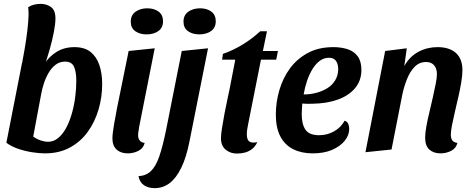

<svg xmlns="http://www.w3.org/2000/svg" viewBox="-20 -774 2453 994"><path d="M213 20Q182 20 145 14Q108 8 73 -4Q38 -16 13 -35L94 -448L206 -438Q233 -481 273 -505.5Q313 -530 365 -530Q418 -530 449 -505Q480 -480 494.5 -437Q509 -394 509 -339Q509 -271 490 -206.5Q471 -142 434 -91Q397 -40 341.5 -10Q286 20 213 20ZM229 -40Q257 -40 280.5 -59Q304 -78 321.5 -110Q339 -142 351 -183Q363 -224 369 -268.5Q375 -313 375 -355Q375 -403 363 -429Q351 -455 317 -455Q289 -455 268 -439Q247 -423 232 -397.5Q217 -372 207.5 -343Q198 -314 193 -286L152 -67Q170 -54 190.5 -47Q211 -40 229 -40ZM206 -421 92 -434Q100 -475 108 -522.5Q116 -570 121.5 -615.5Q127 -661 128 -697Q128 -708 127.5 -718Q127 -728 126 -737Q140 -746 157 -750Q174 -754 191 -754Q221 -754 244 -737.5Q267 -721 267 -679Q267 -651 259 -609Q251 -567 237.5 -519Q224 -471 206 -421Z M641 20Q605 20 583.5 0Q562 -20 562 -57Q562 -70 564.5 -90.5Q567 -111 571 -133.5Q575 -156 579 -176.5Q583 -197 585 -210L646 -510L781 -524L700 -115Q699 -107 697 -94.5Q695 -82 695 -73Q695 -57 703.5 -46.5Q712 -36 729 -34Q722 -6 696.5 7Q671 20 641 20ZM739 -596Q704 -596 680.5 -612.5Q657 -629 657 -662Q657 -696 682 -713.5Q707 -731 742 -731Q778 -731 801 -714Q824 -697 824 -664Q824 -630 799.5 -613Q775 -596 739 -596Z M781 200Q748 200 725.5 185Q703 170 697 138Q736 136 761.5 111.5Q787 87 805 34.5Q823 -18 840 -102L921 -510L1057 -524L962 -47Q945 41 918 95.5Q891 150 857 175Q823 200 781 200ZM1012 -596Q977 -596 953.5 -612.5Q930 -629 930 -662Q930 -696 955 -713.5Q980 -731 1016 -731Q1051 -731 1074 -714Q1097 -697 1097 -664Q1097 -630 1072.5 -613Q1048 -596 1012 -596Z M1206 21Q1173 21 1148.5 1Q1124 -19 1124 -58Q1124 -78 1129.5 -112.5Q1135 -147 1142.5 -187Q1150 -227 1158 -263Q1166 -299 1170 -320L1198 -465H1130L1134 -495Q1186 -513 1235.5 -543Q1285 -573 1327 -612H1362L1341 -510H1419L1410 -465H1331L1265 -133Q1262 -118 1260 -105.5Q1258 -93 1258 -82Q1257 -52 1270 -42Q1283 -32 1312 -38Q1302 -16 1285.5 -3Q1269 10 1249 15.5Q1229 21 1206 21Z M1599 20Q1541 20 1498 -1.5Q1455 -23 1431.5 -67.5Q1408 -112 1408 -181Q1408 -244 1426 -306.5Q1444 -369 1480.5 -419Q1517 -469 1573 -499.5Q1629 -530 1706 -530Q1746 -530 1779 -519.5Q1812 -509 1831.5 -483Q1851 -457 1851 -412Q1851 -357 1818.5 -318Q1786 -279 1729 -258.5Q1672 -238 1598 -237Q1586 -236 1571 -236.5Q1556 -237 1545 -238Q1544 -223 1543 -208.5Q1542 -194 1542 -183Q1542 -131 1561.5 -102.5Q1581 -74 1632 -74Q1674 -74 1709.5 -94Q1745 -114 1764 -149Q1778 -145 1783 -132.5Q1788 -120 1788 -107Q1788 -74 1764.5 -45Q1741 -16 1699 2Q1657 20 1599 20ZM1552 -285Q1586 -285 1618 -293.5Q1650 -302 1675.5 -318Q1701 -334 1716 -359.5Q1731 -385 1731 -418Q1730 -445 1718.5 -460Q1707 -475 1683 -475Q1657 -475 1635.5 -459Q1614 -443 1597.5 -416Q1581 -389 1569.5 -355Q1558 -321 1552 -285Z M2260 20Q2225 20 2203 0.5Q2181 -19 2181 -62Q2181 -84 2187 -118Q2193 -152 2202.5 -191Q2212 -230 2220.5 -268.5Q2229 -307 2235.5 -339Q2242 -371 2242 -390Q2242 -419 2227.5 -436Q2213 -453 2186 -453Q2150 -453 2125.5 -427Q2101 -401 2086 -362Q2071 -323 2063 -285L2007 0L1872 14L1974 -510L2086 -524L2073 -432Q2101 -482 2146.5 -506Q2192 -530 2245 -530Q2307 -530 2340.5 -499.5Q2374 -469 2374 -411Q2374 -384 2368 -348Q2362 -312 2353 -272.5Q2344 -233 2335 -195Q2326 -157 2320 -126Q2314 -95 2314 -77Q2314 -59 2321 -48Q2328 -37 2348 -34Q2341 -6 2315.5 7Q2290 20 2260 20Z"/></svg>

Font: Sansita Swashed Light Medium
Style: Regular
Weight: 500
Version: Version 1.003